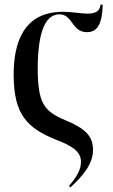

<svg xmlns="http://www.w3.org/2000/svg" viewBox="-20 -597 489 830"><path d="M39 -269C41 -104 94 -44 225 8C295 35 330 60 330 102C330 135 315 164 278 207L284 213C342 161 382 109 382 52C382 -9 350 -41 261 -78C166 -118 144 -155 143 -303C144 -467 179 -535 237 -535C295 -535 289 -458 356 -458C402 -458 422 -495 424 -577H415C411 -551 397 -538 358 -538C332 -538 291 -546 252 -546C82 -546 38 -413 39 -269Z"/></svg>

Font: Noto Serif Display Condensed Medium
Style: Regular
Weight: 500
Width: 3
Designer: Monotype Design Team
Foundry: Monotype Imaging Inc.
Version: Version 2.009